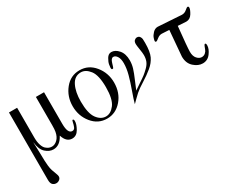

<svg xmlns="http://www.w3.org/2000/svg" viewBox="-85 -873 1949 1556"><g transform="rotate(-30 889.5 -94.5)"><path d="M42 200.2V-430.2H118.2V-152.8Q118.2 -110.8 127.7 -81.3Q137.2 -51.8 152.1 -38.8Q167 -25.9 179.9 -21Q192.9 -16.1 206.1 -16.1Q233.9 -16.1 258.1 -39.6Q282.2 -63 290 -106Q293.9 -126 293.9 -166V-430.2H370.1V-134.8Q370.1 -43 412.1 -43Q431.2 -43 439 -62.5Q446.8 -82 450.4 -101.6Q454.1 -121.1 460 -121.1Q469.7 -121.1 470.2 -103Q470.2 -73.2 446.5 -31.7Q422.9 9.8 381.8 9.8Q327.6 9.8 305.2 -61H304.2Q267.1 9.8 206.1 9.8Q168 9.8 134 -21Q100.1 -51.8 92.8 -120.1H91.8Q93.8 -73.2 95 -19.5Q96.2 34.2 96.7 53.7Q97.2 73.2 100.1 100.6Q103 127.9 109.6 147.9Q116.2 168 127.9 198.2Q132.8 210.4 132.8 220.2Q132.8 237.3 118.9 248Q105 258.8 88.9 258.8Q69.8 258.8 55.9 246.1Q42 233.4 42 200.2Z M901.4 -214.8Q901.4 -119.6 845.2 -54.2Q789.1 11.2 708 11.2Q624 11.2 569.1 -56.4Q514.2 -124 514.2 -215.1Q514.2 -306.2 568.6 -373.5Q623 -440.9 707 -440.9Q791 -440.9 846.2 -373Q901.4 -305.2 901.4 -214.8ZM590.3 -214.8Q590.3 -105 625.2 -56.9Q660.2 -8.8 708 -8.8Q752.9 -8.8 789.1 -55.9Q825.2 -103 825.2 -215.1Q825.2 -327.1 789.1 -374Q752.9 -420.9 708 -420.9Q648.9 -420.9 619.6 -362.8Q590.3 -304.7 590.3 -214.8Z M935.5 -332Q935.5 -340.8 939.2 -361.8Q942.9 -382.8 959.7 -411.4Q976.6 -439.9 1003.9 -439.9Q1040 -439.9 1070.8 -404.5Q1101.6 -369.1 1101.6 -307.1Q1101.6 -271 1091.1 -236.1Q1080.6 -201.2 1056.6 -146Q1032.7 -90.8 1023.9 -67.9Q1043 -82 1081.3 -106.9Q1119.6 -131.8 1137.7 -146Q1155.8 -160.2 1179.2 -183.1Q1202.6 -206.1 1212.2 -230.5Q1221.7 -254.9 1221.7 -286.1Q1221.7 -306.2 1215.3 -344.5Q1209 -382.8 1209 -396Q1209 -418.9 1220 -429Q1231 -439 1243.7 -439Q1260.7 -439 1269.3 -427Q1277.8 -415 1278.8 -403.1Q1279.8 -391.1 1279.8 -367.2Q1279.8 -284.2 1259.8 -242.2Q1239.7 -200.2 1199.7 -167Q1159.7 -133.8 1106.7 -100.8Q1053.7 -67.9 1027.8 -44.9Q1013.7 -32.7 989.3 -8.3Q964.8 16.1 959 22Q968.8 -16.1 993.2 -83.5Q1017.6 -150.9 1032.7 -207Q1047.9 -263.2 1047.9 -311Q1047.9 -352.1 1033.2 -375Q1018.6 -397.9 999 -397.9Q978 -397.9 966.8 -359.4Q955.6 -320.8 952.6 -317.9Q935.5 -309.1 935.5 -332Z M1354 -341.8Q1354 -348.6 1360.4 -367.9Q1366.7 -387.2 1386.7 -408.2Q1406.7 -429.2 1432.6 -429.2Q1443.8 -429.2 1542.7 -422.1Q1641.6 -415 1652.8 -415Q1677.7 -415 1696.8 -431.6Q1715.8 -448.2 1722.7 -448.2Q1732.4 -448.2 1732.9 -436Q1732.9 -418 1711.9 -383.5Q1690.9 -349.1 1654.8 -349.1Q1653.8 -349.1 1577.6 -354Q1557.6 -162.1 1557.6 -123Q1557.6 -81.1 1577.6 -59.1Q1597.7 -37.1 1620.6 -37.1Q1640.6 -37.1 1654.8 -49.6Q1668.9 -62 1673.8 -77.4Q1678.7 -92.8 1684.8 -105.5Q1690.9 -118.2 1695.8 -118.2Q1705.6 -118.2 1705.6 -99.1Q1705.6 -65.9 1677.2 -27.3Q1648.9 11.2 1602.5 11.2Q1559.6 11.2 1520.8 -23.9Q1481.9 -59.1 1481.9 -121.1Q1481.9 -135.3 1502 -359.9Q1483.9 -360.8 1461.4 -362.3Q1439 -363.8 1432.6 -363.8Q1409.7 -363.8 1390.1 -347.4Q1370.6 -331.1 1363.8 -331.1Q1354 -330.6 1354 -341.8Z"/></g></svg>

Font: CMU Serif Upright Italic
Style: UprightItalic
Weight: 500
Version: Version 0.7.0